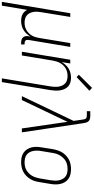

<svg xmlns="http://www.w3.org/2000/svg" viewBox="484 -1301 1009 2063"><g transform="rotate(90 988.5 -269.5)"><path d="M-23 215 99 -520H139L88 -209Q84 -188 83 -166Q82 -144 85.5 -123.5Q89 -103 98 -84.5Q107 -66 122.5 -53Q138 -40 158 -34.5Q178 -29 200 -29Q220 -29 240.5 -33.5Q261 -38 279.5 -48.5Q298 -59 313.5 -74.5Q329 -90 339.5 -108.5Q350 -127 356 -147Q362 -167 365 -187L420 -520H461L386 -71Q385 -62 386 -54Q387 -46 392 -40Q397 -34 405 -31.5Q413 -29 422 -29H435V8H416Q399 8 384 3.5Q369 -1 359 -12Q349 -23 346 -39Q343 -55 346 -71L350 -93Q337 -70 319 -50.5Q301 -31 278.5 -17.5Q256 -4 231 2Q206 8 182 8Q163 8 144.5 4.5Q126 1 110.5 -7Q95 -15 83 -28Q71 -41 63 -56L18 215Z M799 215 886 -311Q889 -332 890 -354Q891 -376 887.5 -396.5Q884 -417 875 -435.5Q866 -454 851 -467Q836 -480 815.5 -485.5Q795 -491 773 -491Q753 -491 733 -486.5Q713 -482 694 -471.5Q675 -461 660 -445.5Q645 -430 634.5 -411.5Q624 -393 618 -373Q612 -353 608 -333L553 0H513L599 -520H639L624 -427Q636 -450 654 -469.5Q672 -489 694.5 -502.5Q717 -516 742 -522Q767 -528 792 -528Q818 -528 843 -521Q868 -514 886 -497Q904 -480 914 -457Q924 -434 928 -409Q932 -384 930.5 -357.5Q929 -331 925 -305L839 215ZM785 -588 760 -612 901 -754 932 -726Z M990 0 1023 -69 1256 -556 1242 -652Q1240 -661 1238.5 -670Q1237 -679 1232 -686Q1227 -693 1218 -695.5Q1209 -698 1199 -698H1152V-735H1199Q1216 -735 1232.5 -731.5Q1249 -728 1259.5 -716.5Q1270 -705 1274.5 -689Q1279 -673 1281 -657L1379 0H1337L1266 -490L1032 0Z M1700 8Q1671 8 1644.5 2Q1618 -4 1596.5 -19Q1575 -34 1561 -56.5Q1547 -79 1540.5 -105Q1534 -131 1535 -159Q1536 -187 1541 -215L1560 -335Q1565 -361 1573 -385.5Q1581 -410 1595 -433Q1609 -456 1629.5 -475Q1650 -494 1673.5 -506Q1697 -518 1723 -523Q1749 -528 1774 -528Q1802 -528 1829 -522Q1856 -516 1877.5 -501Q1899 -486 1913 -463.5Q1927 -441 1933 -415Q1939 -389 1938.5 -361Q1938 -333 1933 -305L1913 -185Q1909 -159 1901 -134.5Q1893 -110 1878.5 -87Q1864 -64 1844 -45Q1824 -26 1800 -14Q1776 -2 1750.5 3Q1725 8 1700 8ZM1700 -29Q1721 -29 1742 -33Q1763 -37 1782.5 -47.5Q1802 -58 1818.5 -74.5Q1835 -91 1846 -110Q1857 -129 1863.5 -149.5Q1870 -170 1874 -191L1894 -311Q1897 -333 1898 -355Q1899 -377 1894.5 -398Q1890 -419 1880 -437.5Q1870 -456 1854 -468.5Q1838 -481 1817 -486Q1796 -491 1773 -491Q1753 -491 1731.5 -487Q1710 -483 1690.5 -472.5Q1671 -462 1655 -445.5Q1639 -429 1627.5 -410Q1616 -391 1609.5 -370.5Q1603 -350 1600 -329L1580 -209Q1576 -187 1575.5 -165Q1575 -143 1579 -122Q1583 -101 1593 -82.5Q1603 -64 1619.5 -51.5Q1636 -39 1657 -34Q1678 -29 1700 -29Z"/></g></svg>

Font: Iosevka SS04 XLt Obl
Style: Regular
Weight: 200
Italic angle: -9°
Monospace: yes
Designer: Belleve Invis
Foundry: Belleve Invis
Version: Version 19.0.0; ttfautohint (v1.8.4)